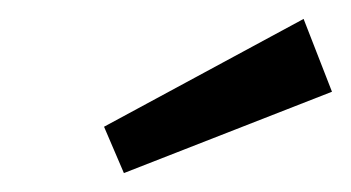

<svg xmlns="http://www.w3.org/2000/svg" viewBox="-20 -821 371 203"><path d="M331 -724 111 -638 90 -687 301 -801Z"/></svg>

Font: Fira Sans
Style: Italic
Weight: 400
Italic angle: -8°
Designer: bBox Type GmbH & Carrois Corporate GbR & Edenspiekermann AG
Foundry: bBox Type GmbH & Carrois Corporate GbR & Edenspiekermann AG
Version: Version 4.301